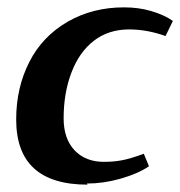

<svg xmlns="http://www.w3.org/2000/svg" viewBox="-20 -489 490 522"><path d="M216 10 218 13Q24 13 24 -164Q24 -251 60 -321Q95 -390 164 -430Q232 -469 317 -469Q357 -469 391 -459Q428 -448 450 -432L430 -391Q380 -409 331 -409Q275 -409 235 -378Q195 -347 174 -291Q153 -236 153 -167Q153 -112 183 -80Q213 -49 262 -49Q289 -49 310 -53Q333 -57 371 -71L385 -37Q356 -17 307 -3Q261 10 216 10Z"/></svg>

Font: Libra Serif Modern
Style: Bold Italic
Weight: 700
Italic angle: -12°
Designer: Stefan Peev, Context Ltd
Foundry: Stefan Peev, Context Ltd
Version: Version 1.000